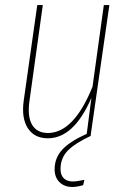

<svg xmlns="http://www.w3.org/2000/svg" viewBox="-20 -539 513 762"><path d="M340.8 0Q277.8 29.3 249 58.8Q220.2 88.4 220.2 131.8Q220.2 156.2 233.2 168.7Q246.1 181.2 269 181.2Q284.2 181.2 314.9 174.8L310.1 195.8Q284.7 203.1 267.1 203.1Q235.8 203.1 216.3 184.1Q196.8 165 196.8 132.8Q196.8 87.4 227.5 54.4Q258.3 21.5 324.2 -7.8L342.8 -150.9Q273.4 9.8 169.9 9.8Q116.2 9.8 90.3 -30.5Q64.5 -70.8 74.2 -140.1L127.9 -519H149.9L97.2 -140.1Q87.9 -77.1 107.2 -44.2Q126.5 -11.2 169.9 -11.2Q272.9 -11.2 347.2 -194.8L392.1 -519H414.1L339.8 -2Z"/></svg>

Font: Fira Sans Compressed Thin
Style: Italic
Weight: 100
Width: 3
Italic angle: -8°
Designer: Carrois Corporate & Edenspiekermann AG
Foundry: Carrois Corporate GbR & Edenspiekermann AG
Version: Version 4.203;PS 004.203;hotconv 1.0.88;makeotf.lib2.5.64775